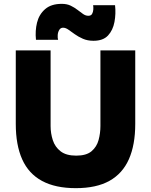

<svg xmlns="http://www.w3.org/2000/svg" viewBox="-20 -970 785 998"><path d="M374 8Q268 8 198.5 -29.5Q129 -67 95.5 -141.5Q62 -216 62 -326V-708H243V-315Q243 -277 254.5 -241.5Q266 -206 295 -183.5Q324 -161 376 -161Q429 -161 456 -184Q483 -207 492.5 -242.5Q502 -278 502 -315V-708H683V-326Q683 -217 650 -142.5Q617 -68 549 -30Q481 8 374 8ZM466 -758Q435 -758 411 -768.5Q387 -779 369 -792Q351 -805 336 -815.5Q321 -826 308 -826Q295 -826 288 -814.5Q281 -803 280 -788Q279 -773 282 -763H167Q162 -810 172.5 -852.5Q183 -895 214.5 -922.5Q246 -950 301 -950Q328 -950 347.5 -940.5Q367 -931 382.5 -919Q398 -907 411.5 -897.5Q425 -888 439 -888Q453 -888 458.5 -897.5Q464 -907 465 -920Q466 -933 464 -943H578Q583 -899 575 -856Q567 -813 541.5 -785.5Q516 -758 466 -758Z"/></svg>

Font: Onest Black
Style: Regular
Weight: 900
Designer: Dmitri Voloshin, Andrey Kudryavtsev
Foundry: Dmitri Voloshin, Andrey Kudryavtsev
Version: Version 1.000;gftools[0.9.33]